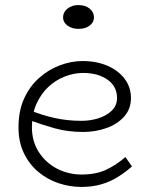

<svg xmlns="http://www.w3.org/2000/svg" viewBox="-20 -724 592 758"><path d="M301 14Q255 14 210.5 -1Q166 -16 130.5 -46Q95 -76 74 -120Q53 -164 53 -221Q53 -286 75 -334.5Q97 -383 134 -416Q171 -449 216 -466Q261 -483 306 -483Q361 -483 404 -464.5Q447 -446 472 -413Q497 -380 497 -337Q497 -293 469.5 -263Q442 -233 399 -218Q356 -203 308 -203Q248 -203 196 -217.5Q144 -232 96 -250L95 -290Q146 -269 196.5 -258Q247 -247 301 -247Q337 -247 368.5 -257Q400 -267 421 -287Q442 -307 442 -337Q442 -383 404.5 -409.5Q367 -436 308 -436Q272 -436 236 -422Q200 -408 171 -381Q142 -354 124 -314Q106 -274 106 -222Q106 -165 134 -122.5Q162 -80 206.5 -57.5Q251 -35 302 -35Q360 -35 400.5 -54.5Q441 -74 475 -104L501 -67Q475 -44 445.5 -25.5Q416 -7 380.5 3.5Q345 14 301 14ZM290 -610Q264 -610 246.5 -623Q229 -636 229 -655Q229 -676 246.5 -690Q264 -704 289 -704Q317 -704 334 -690Q351 -676 351 -655Q351 -636 334 -623Q317 -610 290 -610Z"/></svg>

Font: BioRhyme ExtraBold Light
Style: Regular
Weight: 300
Version: Version 1.600;gftools[0.9.33]